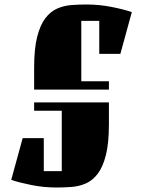

<svg xmlns="http://www.w3.org/2000/svg" viewBox="-20 -670 637 855"><path d="M465 -271H132V-368Q132 -453 145.5 -506Q159 -559 182 -589Q205 -619 235 -632Q265 -645 298.5 -647.5Q332 -650 366 -650Q422 -650 477.5 -639Q533 -628 567 -616L516 -430H422V-577H342V-308H465ZM132 -214H465V-117Q465 -32 451.5 21Q438 74 415 104Q392 134 362 147Q332 160 298.5 162.5Q265 165 231 165Q175 165 120 154Q65 143 30 131L81 -55H175V92H255V-177H132Z"/></svg>

Font: Unlock
Style: Regular
Weight: 400
Designer: Eduardo Rodriguez Tunni
Foundry: Eduardo Rodriguez Tunni
Version: Version 1.003; ttfautohint (v1.8.4.7-5d5b);gftools[0.9.23]